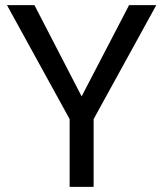

<svg xmlns="http://www.w3.org/2000/svg" viewBox="-20 -731 641 751"><path d="M299.3 -354 484.9 -710.9H591.3L346.2 -265.1V0H252.4V-265.1L7.3 -710.9H114.7Z"/></svg>

Font: Mardoto
Style: Regular
Weight: 400
Designer: Christian Robertson, Vahan Hovhannisyan
Foundry: Google
Version: Version 1.000